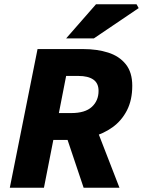

<svg xmlns="http://www.w3.org/2000/svg" viewBox="-20 -880 670 900"><path d="M26 0 156 -650H370Q435 -650 487 -633.5Q539 -617 569.5 -579Q600 -541 600 -478Q600 -411 575 -362.5Q550 -314 507.5 -283.5Q465 -253 411.5 -238.5Q358 -224 300 -224H230L186 0ZM256 -350H314Q379 -350 410.5 -379Q442 -408 442 -454Q442 -490 417.5 -507Q393 -524 348 -524H290ZM372 0 284 -262 398 -366 540 0ZM290 -700 430 -860H620L630 -842L420 -700Z"/></svg>

Font: Source Sans 3 ExtraLight Black
Style: Italic
Weight: 900
Italic angle: -11°
Version: Version 3.052;hotconv 1.1.0;makeotfexe 2.6.0